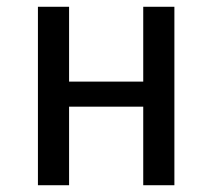

<svg xmlns="http://www.w3.org/2000/svg" viewBox="-20 -547 627 567"><path d="M403 -232H184V0H92V-527H184V-306H403V-527H495V0H403Z"/></svg>

Font: FiraGO
Style: Regular
Weight: 400
Designer: bBox Type
Foundry: bBox Type GmbH
Version: Version 1.001;April 20, 2020;FontCreator 12.0.0.2555 64-bit